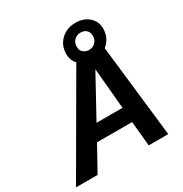

<svg xmlns="http://www.w3.org/2000/svg" viewBox="-240 -987 1078 1132"><g transform="rotate(-30 299.0 -421.0)"><path d="M-49 0 334 -660H504L579 0H446L430 -168H191L98 0ZM246 -269H423L398 -546ZM432 -842Q489 -842 523.5 -810.5Q558 -779 558 -732Q558 -674 519.5 -636Q481 -598 422 -598Q365 -598 329.5 -629.5Q294 -661 294 -708Q294 -767 333.5 -804.5Q373 -842 432 -842ZM430 -777Q405 -777 387 -760.5Q369 -744 369 -714Q369 -691 385 -677Q401 -663 424 -663Q449 -663 466.5 -680Q484 -697 484 -726Q484 -748 469.5 -762.5Q455 -777 430 -777Z"/></g></svg>

Font: Kantumruy Pro SemiBold
Style: Italic
Weight: 600
Italic angle: -13°
Version: Version 1.002